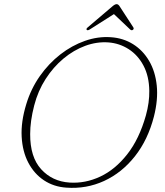

<svg xmlns="http://www.w3.org/2000/svg" viewBox="-20 -892 798 926"><path d="M515 -712.5Q574.5 -708.5 622 -678.8Q669.5 -649 699.2 -598.2Q729 -547.5 736 -479.5Q743 -411.5 722.5 -330.5Q693.5 -217.5 630.5 -138Q567.5 -58.5 482 -19.2Q396.5 20 300 13Q239.5 9 192.2 -22.2Q145 -53.5 116.8 -107Q88.5 -160.5 84.5 -232.2Q80.5 -304 106.5 -389Q129 -463.5 172 -524.8Q215 -586 271 -629.5Q327 -673 389.8 -695Q452.5 -717 515 -712.5ZM315.5 -11.5Q391 -6.5 463.2 -40.2Q535.5 -74 593.5 -147.8Q651.5 -221.5 683.5 -335Q701 -398 700 -454Q699 -524.5 672.2 -575.2Q645.5 -626 600.8 -654.8Q556 -683.5 502.5 -687.5Q447 -691.5 391.2 -671Q335.5 -650.5 286.2 -609.5Q237 -568.5 200 -511Q163 -453.5 145 -383.5Q135 -345 130.2 -310.5Q125.5 -276 125.5 -245.5Q125 -134.5 178.5 -75.8Q232 -17 315.5 -11.5ZM620 -747.5Q614 -744 607.5 -750L529.5 -824L413 -750Q403 -744 399 -747.5Q393.5 -752 403 -760L520.5 -860Q534 -872 542.5 -872Q551 -872 558 -860L623 -760Q627.5 -752 620 -747.5Z"/></svg>

Font: Fraunces 9pt S050 Thin
Style: Italic
Weight: 100
Italic angle: -16°
Version: Version 1.000; ttfautohint (v1.8.3)